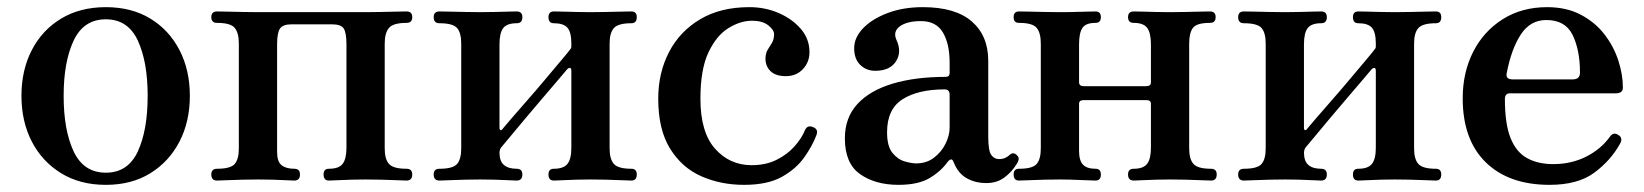

<svg xmlns="http://www.w3.org/2000/svg" viewBox="-20 -505 4599 537"><path d="M276 12Q204 12 151 -20.5Q98 -53 69 -109Q40 -165 40 -237Q40 -309 69 -365Q98 -421 151 -453Q204 -485 276 -485Q348 -485 400.5 -453Q453 -421 482 -365Q511 -309 511 -237Q511 -165 482 -109Q453 -53 400.5 -20.5Q348 12 276 12ZM276 -22Q338 -22 365.5 -81.5Q393 -141 393 -237Q393 -332 365.5 -391.5Q338 -451 276 -451Q214 -451 186 -391.5Q158 -332 158 -237Q158 -141 186 -81.5Q214 -22 276 -22Z M587 0Q571 0 571 -17Q571 -33 587 -33Q625 -33 636.5 -46.5Q648 -60 648 -90V-383Q648 -413 636.5 -427Q625 -441 587 -441Q571 -441 571 -457Q571 -473 587 -473Q594 -473 615 -472.5Q636 -472 660.5 -471.5Q685 -471 702 -471H1002Q1020 -471 1044 -471.5Q1068 -472 1089 -472.5Q1110 -473 1117 -473Q1133 -473 1133 -457Q1133 -441 1117 -441Q1080 -441 1068 -427Q1056 -413 1056 -383V-90Q1056 -60 1068 -46.5Q1080 -33 1117 -33Q1133 -33 1133 -17Q1133 0 1117 0Q1110 0 1089 -1Q1068 -2 1044 -2.5Q1020 -3 1002 -3Q985 -3 964 -2.5Q943 -2 925.5 -1Q908 0 900 0Q885 0 885 -17Q885 -33 900 -33Q928 -33 938.5 -47Q949 -61 949 -92V-381Q949 -413 941.5 -425Q934 -437 908 -437H796Q771 -437 763 -425Q755 -413 755 -381V-80Q755 -53 767.5 -43Q780 -33 803 -33Q819 -33 819 -17Q819 0 803 0Q796 0 778.5 -1Q761 -2 740.5 -2.5Q720 -3 702 -3Q685 -3 660.5 -2.5Q636 -2 615 -1Q594 0 587 0Z M1209 0Q1193 0 1193 -17Q1193 -33 1209 -33Q1247 -33 1258.5 -46.5Q1270 -60 1270 -90V-383Q1270 -413 1258.5 -426.5Q1247 -440 1209 -440Q1193 -440 1193 -457Q1193 -473 1209 -473Q1216 -473 1237 -472.5Q1258 -472 1282.5 -471.5Q1307 -471 1324 -471Q1342 -471 1362.5 -471.5Q1383 -472 1400.5 -472.5Q1418 -473 1425 -473Q1441 -473 1441 -457Q1441 -440 1425 -440Q1398 -440 1387.5 -426.5Q1377 -413 1377 -381V-148Q1377 -142 1380 -141Q1383 -140 1387 -146Q1391 -151 1409 -172Q1427 -193 1453 -222.5Q1479 -252 1504.5 -282.5Q1530 -313 1549.5 -336Q1569 -359 1574 -366Q1576 -368 1577 -370Q1578 -372 1578 -376V-383Q1578 -415 1567 -427.5Q1556 -440 1529 -440Q1514 -440 1514 -457Q1514 -473 1529 -473Q1537 -473 1554.5 -472.5Q1572 -472 1593 -471.5Q1614 -471 1631 -471Q1649 -471 1673 -471.5Q1697 -472 1718 -472.5Q1739 -473 1746 -473Q1761 -473 1761 -457Q1761 -440 1746 -440Q1709 -440 1697 -426.5Q1685 -413 1685 -383V-90Q1685 -60 1697 -46.5Q1709 -33 1746 -33Q1761 -33 1761 -17Q1761 0 1746 0Q1739 0 1718 -1Q1697 -2 1673 -2.5Q1649 -3 1631 -3Q1614 -3 1593 -2.5Q1572 -2 1554.5 -1Q1537 0 1529 0Q1514 0 1514 -17Q1514 -33 1529 -33Q1556 -33 1567 -46.5Q1578 -60 1578 -92V-307Q1578 -314 1574.5 -315Q1571 -316 1566 -311Q1560 -304 1541.5 -282Q1523 -260 1497.5 -230.5Q1472 -201 1447.5 -171.5Q1423 -142 1405 -120.5Q1387 -99 1382 -93Q1379 -89 1378 -85Q1377 -81 1377 -79Q1377 -54 1389.5 -43.5Q1402 -33 1425 -33Q1441 -33 1441 -17Q1441 0 1425 0Q1418 0 1400.5 -1Q1383 -2 1362.5 -2.5Q1342 -3 1324 -3Q1307 -3 1282.5 -2.5Q1258 -2 1237 -1Q1216 0 1209 0Z M2061 12Q1996 12 1941.5 -12Q1887 -36 1854 -89.5Q1821 -143 1821 -229Q1821 -301 1851 -359Q1881 -417 1938 -451Q1995 -485 2076 -485Q2120 -485 2158 -468.5Q2196 -452 2220 -424Q2244 -396 2244 -359Q2244 -331 2225.5 -311.5Q2207 -292 2178 -292Q2149 -292 2134.5 -306.5Q2120 -321 2121 -344Q2122 -358 2127.5 -366.5Q2133 -375 2139 -385Q2145 -395 2145 -410Q2145 -421 2129 -434Q2113 -447 2083 -447Q2051 -447 2017.5 -426.5Q1984 -406 1961.5 -358.5Q1939 -311 1939 -229Q1939 -135 1980 -89Q2021 -43 2082 -43Q2122 -43 2152 -58Q2182 -73 2202 -95.5Q2222 -118 2231 -140Q2238 -157 2255 -149Q2270 -143 2263 -126Q2252 -97 2229.5 -65Q2207 -33 2167 -10.5Q2127 12 2061 12Z M2493 12Q2428 12 2385.5 -18Q2343 -48 2343 -118Q2343 -176 2378 -214Q2413 -252 2476.5 -271Q2540 -290 2625 -290Q2636 -290 2636 -301V-329Q2636 -383 2617 -414.5Q2598 -446 2556 -446Q2517 -446 2497 -431.5Q2477 -417 2487 -394Q2503 -360 2486 -333.5Q2469 -307 2428 -307Q2403 -307 2386 -323.5Q2369 -340 2369 -370Q2369 -400 2394 -426Q2419 -452 2462.5 -468.5Q2506 -485 2561 -485Q2652 -485 2698 -445Q2744 -405 2744 -335V-123Q2744 -83 2752.5 -71.5Q2761 -60 2774 -60Q2784 -60 2791.5 -63.5Q2799 -67 2803 -71Q2814 -82 2825 -70Q2830 -65 2829 -59Q2828 -53 2824 -47Q2810 -24 2789 -8.5Q2768 7 2739 7Q2707 7 2683 -7Q2659 -21 2647 -52Q2644 -60 2639.5 -59Q2635 -58 2631 -53Q2612 -26 2580 -7Q2548 12 2493 12ZM2542 -48Q2572 -48 2593 -64.5Q2614 -81 2625 -104Q2636 -127 2636 -148V-240Q2636 -255 2622 -255Q2548 -255 2504.5 -227.5Q2461 -200 2461 -135Q2461 -96 2476 -77.5Q2491 -59 2510.5 -53.5Q2530 -48 2542 -48Z M2830 0Q2815 0 2815 -17Q2815 -33 2830 -33Q2868 -33 2879.5 -46.5Q2891 -60 2891 -90V-383Q2891 -413 2879.5 -427Q2868 -441 2830 -441Q2815 -441 2815 -457Q2815 -473 2830 -473Q2838 -473 2858.5 -472.5Q2879 -472 2903.5 -471.5Q2928 -471 2945 -471Q2971 -471 3002 -472Q3033 -473 3044 -473Q3059 -473 3059 -457Q3059 -441 3044 -441Q3017 -441 3007.5 -427Q2998 -413 2998 -381V-275Q2998 -264 3011 -264H3186Q3199 -264 3199 -275V-381Q3199 -413 3188.5 -427Q3178 -441 3151 -441Q3135 -441 3135 -457Q3135 -473 3151 -473Q3158 -473 3175.5 -472.5Q3193 -472 3214 -471.5Q3235 -471 3252 -471Q3270 -471 3293.5 -471.5Q3317 -472 3337 -472.5Q3357 -473 3364 -473Q3380 -473 3380 -457Q3380 -441 3364 -441Q3327 -441 3316.5 -427Q3306 -413 3306 -383V-90Q3306 -60 3318 -46.5Q3330 -33 3367 -33Q3383 -33 3383 -17Q3383 0 3367 0Q3360 0 3339 -1Q3318 -2 3294 -2.5Q3270 -3 3252 -3Q3235 -3 3214 -2.5Q3193 -2 3175.5 -1Q3158 0 3151 0Q3135 0 3135 -17Q3135 -33 3151 -33Q3178 -33 3188.5 -47Q3199 -61 3199 -92V-215Q3199 -225 3186 -225H3011Q2998 -225 2998 -215V-83Q2998 -56 3009 -44.5Q3020 -33 3044 -33Q3059 -33 3059 -17Q3059 0 3044 0Q3033 0 3002 -1.5Q2971 -3 2945 -3Q2928 -3 2903.5 -2.5Q2879 -2 2858.5 -1Q2838 0 2830 0Z M3459 0Q3443 0 3443 -17Q3443 -33 3459 -33Q3497 -33 3508.5 -46.5Q3520 -60 3520 -90V-383Q3520 -413 3508.5 -426.5Q3497 -440 3459 -440Q3443 -440 3443 -457Q3443 -473 3459 -473Q3466 -473 3487 -472.5Q3508 -472 3532.5 -471.5Q3557 -471 3574 -471Q3592 -471 3612.5 -471.5Q3633 -472 3650.5 -472.5Q3668 -473 3675 -473Q3691 -473 3691 -457Q3691 -440 3675 -440Q3648 -440 3637.5 -426.5Q3627 -413 3627 -381V-148Q3627 -142 3630 -141Q3633 -140 3637 -146Q3641 -151 3659 -172Q3677 -193 3703 -222.5Q3729 -252 3754.5 -282.5Q3780 -313 3799.5 -336Q3819 -359 3824 -366Q3826 -368 3827 -370Q3828 -372 3828 -376V-383Q3828 -415 3817 -427.5Q3806 -440 3779 -440Q3764 -440 3764 -457Q3764 -473 3779 -473Q3787 -473 3804.5 -472.5Q3822 -472 3843 -471.5Q3864 -471 3881 -471Q3899 -471 3923 -471.5Q3947 -472 3968 -472.5Q3989 -473 3996 -473Q4011 -473 4011 -457Q4011 -440 3996 -440Q3959 -440 3947 -426.5Q3935 -413 3935 -383V-90Q3935 -60 3947 -46.5Q3959 -33 3996 -33Q4011 -33 4011 -17Q4011 0 3996 0Q3989 0 3968 -1Q3947 -2 3923 -2.5Q3899 -3 3881 -3Q3864 -3 3843 -2.5Q3822 -2 3804.5 -1Q3787 0 3779 0Q3764 0 3764 -17Q3764 -33 3779 -33Q3806 -33 3817 -46.5Q3828 -60 3828 -92V-307Q3828 -314 3824.5 -315Q3821 -316 3816 -311Q3810 -304 3791.5 -282Q3773 -260 3747.5 -230.5Q3722 -201 3697.5 -171.5Q3673 -142 3655 -120.5Q3637 -99 3632 -93Q3629 -89 3628 -85Q3627 -81 3627 -79Q3627 -54 3639.5 -43.5Q3652 -33 3675 -33Q3691 -33 3691 -17Q3691 0 3675 0Q3668 0 3650.5 -1Q3633 -2 3612.5 -2.5Q3592 -3 3574 -3Q3557 -3 3532.5 -2.5Q3508 -2 3487 -1Q3466 0 3459 0Z M4314 12Q4200 12 4135.5 -51Q4071 -114 4071 -230Q4071 -302 4100 -359.5Q4129 -417 4182.5 -451Q4236 -485 4307 -485Q4361 -485 4401 -464Q4441 -443 4467 -409.5Q4493 -376 4506 -336.5Q4519 -297 4519 -260Q4519 -244 4499 -244H4203Q4189 -244 4189 -228Q4189 -158 4205 -118.5Q4221 -79 4251.5 -62.5Q4282 -46 4324 -46Q4375 -46 4416.5 -67Q4458 -88 4483 -123Q4493 -137 4507 -127Q4520 -119 4511 -103Q4485 -56 4439 -22Q4393 12 4314 12ZM4210 -283H4379Q4399 -283 4399 -302Q4399 -365 4378.5 -407Q4358 -449 4305 -449Q4260 -449 4233.5 -408.5Q4207 -368 4194 -300Q4191 -283 4210 -283Z"/></svg>

Font: Zen Antique Soft
Style: Regular
Weight: 400
Designer: Yoshimichi Ohira
Foundry: Positype
Version: Version 1.001